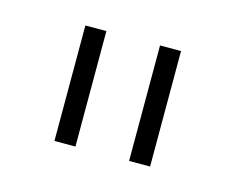

<svg xmlns="http://www.w3.org/2000/svg" viewBox="-45 -760 390 318"><g transform="rotate(15 150.0 -601.0)"><path d="M68 -700H104V-502H68ZM196 -700H232V-502H196Z"/></g></svg>

Font: Bai Jamjuree ExtraLight
Style: Regular
Weight: 275
Designer: Katatrad Aksorn Co.,Ltd.
Foundry: Cadson Demak Co.,Ltd.
Version: Version 1.000; ttfautohint (v1.6)